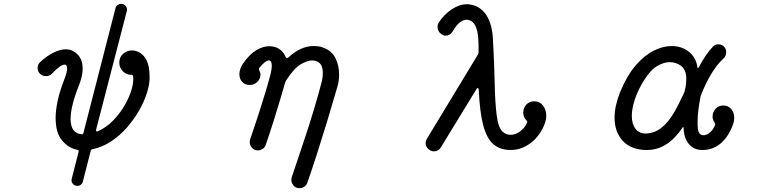

<svg xmlns="http://www.w3.org/2000/svg" viewBox="-20 -758 4040 1001"><path d="M760 -352Q760 -318 746 -273.5Q732 -229 705.5 -182.5Q679 -136 642 -93.5Q605 -51 559.5 -21Q514 9 462 20Q454 22 453 28L412 189Q410 198 402 204.5Q394 211 384 211Q368 211 359 199.5Q350 188 354 174L390 33V30Q390 24 383 23Q339 15 304.5 -24.5Q270 -64 270 -143Q270 -182 280.5 -232Q291 -282 315 -343Q330 -382 330 -402Q330 -421 317 -421Q295 -421 251 -374Q239 -361 220 -361Q202 -361 190 -372Q176 -384 176 -404Q176 -421 188 -433Q223 -466 258.5 -483.5Q294 -501 323 -501Q348 -501 366 -489Q411 -461 411 -401Q411 -365 394 -319Q348 -205 348 -138Q348 -64 405 -58H407Q414 -58 415 -65L582 -715Q584 -726 593 -732Q602 -738 612 -738Q627 -738 636 -726Q645 -714 641 -700L481 -82V-79Q481 -69 491 -74Q535 -94 570.5 -130.5Q606 -167 630.5 -210Q655 -253 666.5 -293Q678 -333 674 -361Q673 -368 664 -368Q639 -368 620.5 -386.5Q602 -405 602 -431Q602 -470 638 -488Q652 -495 668 -495Q691 -495 711 -482Q731 -469 743 -446Q752 -428 756 -406.5Q760 -385 760 -352Z M1664 -510Q1710 -494 1729 -454.5Q1748 -415 1748 -370Q1748 -336 1739 -306Q1712 -212 1684 -120Q1656 -28 1630 52.5Q1604 133 1582 195Q1578 208 1566.5 215.5Q1555 223 1541 223Q1522 223 1510.5 209.5Q1499 196 1499 180Q1499 177 1499.5 173.5Q1500 170 1501 166Q1512 133 1531.5 75.5Q1551 18 1574 -52Q1597 -122 1618.5 -193.5Q1640 -265 1656 -327Q1660 -341 1661.5 -353.5Q1663 -366 1663 -377Q1663 -423 1636 -436Q1632 -438 1625 -440.5Q1618 -443 1607 -443Q1584 -443 1549 -423.5Q1514 -404 1472 -339Q1471 -336 1470 -334Q1469 -332 1467 -329Q1440 -235 1413 -148Q1386 -61 1365 -2Q1361 11 1349 18.5Q1337 26 1324 26Q1305 26 1293.5 12.5Q1282 -1 1282 -17Q1282 -21 1282.5 -24Q1283 -27 1284 -31Q1293 -57 1306.5 -97.5Q1320 -138 1335.5 -186Q1351 -234 1365.5 -282.5Q1380 -331 1391 -373Q1397 -399 1397 -415Q1397 -443 1381 -443Q1364 -443 1332 -404Q1328 -398 1331 -392Q1334 -387 1336 -381.5Q1338 -376 1338 -370Q1338 -347 1321.5 -331Q1305 -315 1282 -315Q1257 -315 1242.5 -331Q1228 -347 1228 -371Q1228 -385 1233.5 -400.5Q1239 -416 1250 -431Q1283 -477 1317.5 -497Q1352 -517 1383 -517Q1445 -517 1470 -460Q1473 -455 1476 -455Q1478 -455 1480 -456.5Q1482 -458 1484 -459Q1548 -518 1615 -518Q1628 -518 1640 -516.5Q1652 -515 1664 -510Z M2765 -230Q2794 -230 2811 -207.5Q2828 -185 2828 -154Q2828 -137 2822 -119Q2800 -55 2750.5 -15.5Q2701 24 2643 24Q2587 24 2552 -6.5Q2517 -37 2499 -106Q2481 -175 2476 -291Q2475 -298 2471.5 -299Q2468 -300 2465 -295L2278 11Q2266 31 2242 31Q2230 31 2220 24Q2199 11 2199 -13Q2199 -23 2206 -35L2472 -474Q2475 -479 2475 -485Q2476 -527 2473 -563Q2470 -599 2458.5 -623.5Q2447 -648 2422 -654Q2420 -655 2417 -655Q2414 -655 2412 -655Q2375 -655 2339 -593Q2326 -572 2303 -572Q2294 -572 2282 -579Q2261 -594 2261 -618Q2261 -630 2267 -640Q2296 -684 2336 -710Q2376 -736 2415 -736Q2420 -736 2425 -735.5Q2430 -735 2434 -734Q2486 -725 2516 -678.5Q2546 -632 2550 -553Q2557 -428 2559 -326Q2561 -224 2569.5 -157Q2578 -90 2602 -70Q2620 -55 2642 -55Q2667 -55 2691 -72.5Q2715 -90 2728 -118Q2729 -120 2729 -122Q2729 -126 2725 -130Q2716 -138 2712 -149Q2708 -160 2708 -171Q2708 -194 2723.5 -212Q2739 -230 2765 -230Z M3641 24Q3598 24 3572 -6.5Q3546 -37 3544 -89Q3544 -102 3537 -91Q3521 -66 3495 -39Q3469 -12 3433 6Q3397 24 3352 24Q3272 24 3228 -22.5Q3184 -69 3184 -145Q3184 -205 3213 -278Q3249 -365 3294.5 -417.5Q3340 -470 3388.5 -494Q3437 -518 3481 -518Q3534 -518 3571.5 -488Q3609 -458 3616 -408Q3617 -399 3623 -407Q3662 -480 3698 -516Q3708 -527 3725 -527Q3745 -527 3758 -511Q3766 -500 3766 -486Q3766 -464 3750 -451Q3718 -422 3689 -374Q3660 -326 3635 -263Q3634 -260 3633.5 -258Q3633 -256 3632 -253Q3625 -216 3621 -185Q3617 -154 3617 -123Q3617 -115 3617 -106.5Q3617 -98 3618 -90Q3621 -53 3648 -53Q3664 -53 3681 -67Q3698 -81 3708 -106Q3710 -112 3706 -118Q3700 -126 3697.5 -134.5Q3695 -143 3695 -151Q3695 -173 3710.5 -190.5Q3726 -208 3751 -208Q3777 -208 3792.5 -189.5Q3808 -171 3808 -144Q3808 -125 3799 -102Q3748 24 3641 24ZM3352 -62Q3393 -65 3423.5 -88Q3454 -111 3477 -144.5Q3500 -178 3517 -213Q3534 -248 3547 -275Q3548 -278 3548.5 -280Q3549 -282 3550 -286Q3555 -304 3556.5 -319Q3558 -334 3558 -347Q3558 -398 3526 -418Q3516 -425 3501.5 -429.5Q3487 -434 3470 -434Q3442 -434 3407.5 -414.5Q3373 -395 3338 -340Q3306 -289 3290 -240.5Q3274 -192 3274 -154Q3274 -111 3294 -85.5Q3314 -60 3352 -62Z"/></svg>

Font: Kiwi Maru Medium
Style: Regular
Weight: 500
Designer: Hiroki-Chan
Version: Version 1.100